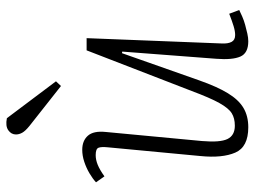

<svg xmlns="http://www.w3.org/2000/svg" viewBox="-120 -680 814 614"><g transform="rotate(-90 287.0 -373.0)"><path d="M11 -473Q23 -484 40 -494Q57 -504 76.5 -510.5Q96 -517 115 -517Q144 -517 160 -499Q176 -481 172 -442L143 -134Q138 -76 149.5 -52.5Q161 -29 192 -29Q216 -29 232 -39Q248 -49 264.5 -78.5Q281 -108 303 -167L433 -503H472L455 -71Q454 -51 460 -39.5Q466 -28 482 -28Q494 -28 510.5 -33Q527 -38 550 -47L562 -15Q554 -11 541.5 -5.5Q529 0 514.5 4Q500 8 486.5 11Q473 14 462 14Q424 14 413 -11.5Q402 -37 406 -88L429 -389L424 -390L337 -143Q317 -86 296 -51.5Q275 -17 249 -1.5Q223 14 187 14Q124 14 106 -27.5Q88 -69 95 -139L123 -436Q125 -456 121.5 -465Q118 -474 98 -474Q83 -474 67 -467.5Q51 -461 30 -446ZM334 -601 319 -585 191 -686Q175 -699 169.5 -709Q164 -719 164 -729Q164 -744 177.5 -753.5Q191 -763 216 -758Z"/></g></svg>

Font: Literata ExtraLight
Style: Italic
Weight: 250
Italic angle: -2°
Designer: Latin by Veronika Burian and Jose Scaglione. Greek by Irene Vlachou. Cyrillic by Vera Evstafieva
Foundry: TypeTogether
Version: Version 3.002